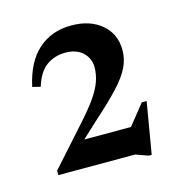

<svg xmlns="http://www.w3.org/2000/svg" viewBox="-70 -745 485 520"><g transform="rotate(-15 173.0 -484.5)"><path d="M232.5 -341.5 305 -432H318.5L294 -287.5H286L251 -300H35.5V-312.5L132.5 -421Q159.5 -451 175.8 -474.2Q192 -497.5 199 -517.2Q206 -537 206 -557Q206 -582 188 -598.8Q170 -615.5 139.5 -615.5Q109.5 -615.5 86.5 -599.2Q63.5 -583 51.5 -543.5L29 -549Q43.5 -616 81 -649.2Q118.5 -682.5 174 -682.5Q226 -682.5 258.5 -655.2Q291 -628 291 -582Q291 -557.5 280 -534.5Q269 -511.5 243 -483.5Q217 -455.5 171.5 -415L101.5 -350L100 -375H289.5Z"/></g></svg>

Font: Newsreader 24pt Medium
Style: Regular
Weight: 500
Designer: Hugues Gentile
Foundry: Production Type
Version: Version 1.003